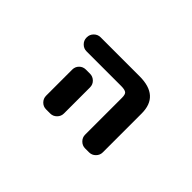

<svg xmlns="http://www.w3.org/2000/svg" viewBox="-70 -853 1139 1139"><g transform="rotate(45 500.0 -283.5)"><path d="M673.8 -17.6Q650.4 -17.6 633.3 -34.7Q616.2 -51.8 616.2 -75.2V-384.8Q616.2 -412.1 606.4 -420.9Q594.7 -430.7 564.5 -430.7H272.5Q249 -430.7 231.9 -447.8Q214.8 -464.8 214.8 -488.3V-491.2Q214.8 -514.6 231.9 -531.7Q249 -548.8 272.5 -548.8H599.6Q764.6 -548.8 764.6 -401.4V-75.2Q764.6 -51.8 747.6 -34.7Q730.5 -17.6 707 -17.6ZM346.7 -17.6Q322.3 -17.6 305.7 -34.7Q289.1 -51.8 289.1 -75.2V-293.9Q289.1 -318.4 305.7 -335Q322.3 -351.6 346.7 -351.6H380.9Q404.3 -351.6 421.4 -335Q438.5 -318.4 438.5 -293.9V-75.2Q438.5 -51.8 421.4 -34.7Q404.3 -17.6 380.9 -17.6Z"/></g></svg>

Font: Rounded Mgen+ 2m bold
Style: Bold
Weight: 700
Designer: [Source Han Sans]
Ryoko NISHIZUKA  (kana & ideographs); Paul D. Hunt (Latin, Greek & Cyrillic); Wenlong ZHANG  (bopomofo
Version: Version 1.059.20150602